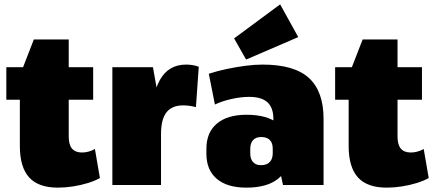

<svg xmlns="http://www.w3.org/2000/svg" viewBox="-20 -848 1985 880"><path d="M245 12Q156 12 113.5 -35Q71 -82 71 -179V-502L135 -667H295V-222Q295 -185 310 -167Q325 -149 356 -149Q370 -149 385.5 -153Q401 -157 415 -165L438 -32Q415 -19 382.5 -9Q350 1 314.5 6.5Q279 12 245 12ZM9 -540H407V-391H9Z M495 -540H681L718 -332V0H495ZM673 -274Q673 -410 712.5 -481Q752 -552 833 -552Q848 -552 863 -549.5Q878 -547 891 -542L878 -357Q849 -365 819 -365Q768 -365 743 -333Q718 -301 718 -234Z M1233 -208V-303Q1233 -354 1206 -379Q1179 -404 1122 -404Q1085 -404 1042 -394.5Q999 -385 965 -369L937 -510Q977 -523 1020 -532Q1063 -541 1105 -546.5Q1147 -552 1183 -552Q1329 -552 1396 -490.5Q1463 -429 1463 -303V0H1277ZM1109 12Q1021 12 973.5 -28.5Q926 -69 926 -143V-166Q926 -241 974 -281.5Q1022 -322 1110 -322Q1204 -322 1254.5 -282Q1305 -242 1305 -167V-144Q1305 -69 1254.5 -28.5Q1204 12 1109 12ZM1176 -91Q1203 -91 1216.5 -105.5Q1230 -120 1230 -145V-167Q1230 -193 1216.5 -206.5Q1203 -220 1177 -220Q1153 -220 1140 -206Q1127 -192 1127 -166V-144Q1127 -120 1139.5 -105.5Q1152 -91 1176 -91ZM1347 -678 1108 -575 1053 -672 1264 -828Z M1752 12Q1663 12 1620.5 -35Q1578 -82 1578 -179V-502L1642 -667H1802V-222Q1802 -185 1817 -167Q1832 -149 1863 -149Q1877 -149 1892.5 -153Q1908 -157 1922 -165L1945 -32Q1922 -19 1889.5 -9Q1857 1 1821.5 6.5Q1786 12 1752 12ZM1516 -540H1914V-391H1516Z"/></svg>

Font: Pathway Extreme Condensed Black
Style: Regular
Weight: 900
Width: 3
Version: Version 1.001;gftools[0.9.26]